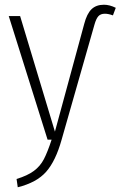

<svg xmlns="http://www.w3.org/2000/svg" viewBox="-20 -590 509 811"><path d="M50 166Q96 152 123 132Q150 112 165.5 82Q181 52 198 0H181L17 -522H65L212 -34L336 -490Q347 -532 366.5 -551Q386 -570 419 -570Q443 -570 469 -557L457 -525Q438 -532 423 -532Q405 -532 395.5 -521.5Q386 -511 379 -486L240 1Q215 90 175 135.5Q135 181 55 201Z"/></svg>

Font: Fira Sans Condensed ExtraLight
Style: Regular
Weight: 275
Width: 3
Designer: Carrois Corporate & Edenspiekermann AG
Foundry: Carrois Corporate GbR & Edenspiekermann AG
Version: Version 4.203